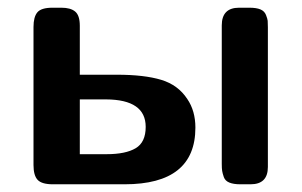

<svg xmlns="http://www.w3.org/2000/svg" viewBox="-20 -478 784 498"><path d="M66.9 -49.8V-408.2Q66.9 -434.1 76.9 -446Q86.9 -458 116.2 -458H139.2Q163.1 -458 175 -448Q187 -438 187 -411.1V-284.2H283.2Q354 -284.2 397.9 -271Q441.9 -257.8 465.8 -221.2Q486.8 -190.4 486.8 -147Q486.8 0 303.2 0H117.2Q88.4 0 77.6 -11.5Q66.9 -22.9 66.9 -49.8ZM187 -78.1H256.8Q305.7 -78.1 331.8 -93.5Q357.9 -108.9 357.9 -148.9Q357.9 -219.7 254.9 -220.2H187ZM555.2 -53.2V-412.1Q555.2 -458 600.1 -458H627Q645 -458 655.5 -453.6Q666 -449.2 669.9 -439.2Q673.8 -429.2 674.3 -424.1Q674.8 -418.9 674.8 -407.2V-44.9Q674.8 0 629.9 0H603Q585.9 0 575 -4.4Q564 -8.8 560.5 -18.8Q557.1 -28.8 556.2 -34.9Q555.2 -41 555.2 -53.2Z"/></svg>

Font: CMU Sans Serif
Style: Bold
Weight: 700
Version: Version 0.7.0